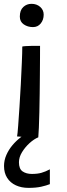

<svg xmlns="http://www.w3.org/2000/svg" viewBox="-30 -698 340 978"><path d="M224 164.5V240Q206.5 247 180.2 253Q154 259 115 259Q79 259 50.8 246Q22.5 233 6.5 208Q-9.5 183 -9.5 147.5Q-9.5 118.5 2.5 91.2Q14.5 64 33.8 41.2Q53 18.5 75.5 1.5Q98 -15.5 119 -23.5L165 1.5Q143 10.5 120.2 31.2Q97.5 52 82 77.5Q66.5 103 66.5 128.5Q66.5 162.5 85.2 175.2Q104 188 132.5 188Q161 188 181.2 182.2Q201.5 176.5 224 164.5ZM165 2Q156.5 2 136.2 1.5Q116 1 93.8 -0.5Q71.5 -2 57 -3Q59.5 -16 62.5 -56.8Q65.5 -97.5 69.2 -153.2Q73 -209 76 -268.2Q79 -327.5 81.2 -379Q83.5 -430.5 83.5 -461Q89.5 -462.5 102 -463.2Q114.5 -464 128.8 -464.2Q143 -464.5 155.5 -464.5Q168 -464.5 174 -464.5Q174 -443 173.8 -404.8Q173.5 -366.5 173.2 -319Q173 -271.5 172.2 -221.8Q171.5 -172 170.5 -126.8Q169.5 -81.5 168 -47.5Q166.5 -13.5 165 2ZM130.5 -678.5Q157 -678.5 174.8 -662.8Q192.5 -647 192.5 -623.5Q192.5 -597 177.5 -578.5Q162.5 -560 138 -560Q111 -560 91 -573.8Q71 -587.5 71 -613.5Q71 -646 88.5 -662.2Q106 -678.5 130.5 -678.5Z"/></svg>

Font: Grandstander Thin
Style: Regular
Weight: 400
Version: Version 1.200